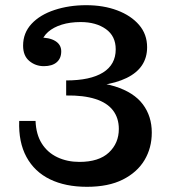

<svg xmlns="http://www.w3.org/2000/svg" viewBox="-20 -711 659 740"><path d="M315 9Q232 9 172.5 -20Q113 -49 82 -106Q51 -163 54 -245H117Q119 -193 141 -158Q163 -123 201 -105Q239 -87 286 -87Q361 -87 399.5 -123Q438 -159 438 -214Q438 -256 415.5 -285.5Q393 -315 347.5 -329.5Q302 -344 235 -343V-393Q350 -401 423 -378Q496 -355 530.5 -309Q565 -263 565 -200Q565 -141 537 -94Q509 -47 453.5 -19Q398 9 315 9ZM235 -401Q328 -401 377 -431.5Q426 -462 426 -521Q426 -572 388 -599Q350 -626 291 -626Q250 -626 218 -616Q186 -606 165.5 -588Q145 -570 139 -545L132 -566Q170 -567 193 -553Q216 -539 216 -513Q216 -486 198.5 -471Q181 -456 149 -456Q117 -456 93 -476Q69 -496 69 -535Q69 -584 101.5 -619Q134 -654 190 -672.5Q246 -691 312 -691Q379 -691 432 -671Q485 -651 516 -615Q547 -579 547 -529Q547 -449 468 -410.5Q389 -372 235 -376Z"/></svg>

Font: Montagu Slab 120pt Medium
Style: Regular
Weight: 500
Designer: Florian Karsten
Foundry: Florian Karsten
Version: Version 1.000